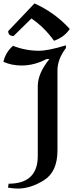

<svg xmlns="http://www.w3.org/2000/svg" viewBox="-40 -934 448 1119"><path d="M64 165Q36.6 165 5.9 159.2Q9.8 147.9 9.8 136.7Q180.2 136.7 180.2 -25.4V-432.1Q180.2 -506.3 248 -589.8H231.4Q159.2 -552.2 85.9 -552.2Q27.8 -552.2 -20 -573.7Q-8.3 -627.9 35.6 -667Q108.9 -638.2 186 -638.2Q241.2 -638.2 344.2 -669.9V-653.8Q294.9 -589.4 294.9 -522.9V-57.6Q294.9 66.9 216.8 116Q138.7 165 64 165ZM274.9 -696.3Q216.8 -776.9 143.1 -826.2L39.1 -724.1Q7.8 -724.1 7.8 -752.9L161.1 -914.1Q280.8 -859.9 366.7 -765.1Q335 -717.8 274.9 -696.3Z"/></svg>

Font: Balgruf
Style: Regular
Weight: 500
Designer: Paul James MIller
Foundry: High-Logic / Made with FontCreator
Version: Version 1.201;March 28, 2021;FontCreator 13.0.0.2683 64-bit